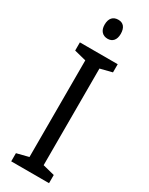

<svg xmlns="http://www.w3.org/2000/svg" viewBox="-236 -957 772 998"><g transform="rotate(30 150.0 -458.0)"><path d="M151 -916C120 -916 101 -897 101 -858C101 -822 121 -802 151 -802C180 -802 198 -822 198 -858C198 -896 181 -916 151 -916ZM263 0V-49L192 -67V-647L263 -665V-714H36V-665L107 -647V-67L36 -49V0Z"/></g></svg>

Font: Noto Sans Arabic UI Cn
Style: Regular
Weight: 400
Width: 3
Designer: Monotype Design Team, Nadine Chahine and Nizar Qandah
Foundry: Monotype Imaging Inc.
Version: Version 2.010